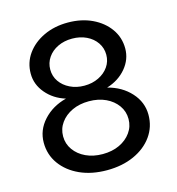

<svg xmlns="http://www.w3.org/2000/svg" viewBox="-107 -804 837 907"><g transform="rotate(-15 311.0 -350.0)"><path d="M305.9 11Q231.2 11 173.6 -15.1Q116 -41.3 82.9 -87.2Q49.8 -133.2 49.8 -191.7Q49.8 -253.3 93.2 -300.9Q136.5 -348.5 205.1 -366.1Q147.3 -383.9 111.1 -426.8Q74.8 -469.6 74.8 -522.8Q74.8 -576.6 105.1 -619.1Q135.4 -661.5 187.8 -686.3Q240.2 -711 305.9 -711Q372.2 -711 424.5 -686.3Q476.7 -661.5 506.8 -619.1Q537 -576.6 537 -522.8Q537 -469.6 501.1 -426.8Q465.1 -383.9 406.7 -366.1Q475.6 -348.5 518.8 -300.9Q562 -253.3 562 -191.7Q562 -133.2 529.2 -87.2Q496.5 -41.3 438.5 -15.1Q380.5 11 305.9 11ZM305.9 -402.5Q344.8 -402.5 375.9 -417.8Q407 -433 424.9 -458.8Q442.9 -484.7 442.9 -517.5Q442.9 -550.2 424.9 -576.4Q407 -602.6 375.9 -617.5Q344.8 -632.4 305.9 -632.4Q267 -632.4 235.9 -617.5Q204.8 -602.6 186.9 -576.4Q168.9 -550.2 168.9 -517.5Q168.9 -484.7 186.9 -458.8Q204.8 -433 235.9 -417.8Q267 -402.5 305.9 -402.5ZM305.9 -67.9Q352.2 -67.9 388.1 -84.7Q423.9 -101.5 444.9 -131Q465.9 -160.4 465.9 -197Q465.9 -233.9 444.9 -263.2Q423.9 -292.5 388.1 -309.3Q352.2 -326.1 305.9 -326.1Q259.9 -326.1 223.9 -309.3Q187.9 -292.5 166.9 -263.2Q145.9 -233.9 145.9 -197Q145.9 -160.4 166.9 -131Q187.9 -101.5 223.9 -84.7Q259.9 -67.9 305.9 -67.9Z"/></g></svg>

Font: Red Hat Display VF
Style: Regular
Weight: 300
Designer: Pentagram, MCKL
Foundry: Pentagram, MCKL
Version: Version 1.023